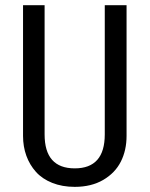

<svg xmlns="http://www.w3.org/2000/svg" viewBox="-20 -708 577 740"><path d="M467.8 -688V-184.1Q467.8 -128.9 445.8 -85.2Q423.8 -41.5 377.9 -14.6Q332 12.2 268.1 12.2Q219.7 12.2 181.2 -3.2Q142.6 -18.6 118.4 -45.7Q94.2 -72.8 81.5 -107.9Q68.8 -143.1 68.8 -184.1V-688H151.9V-189.9Q151.9 -59.1 268.1 -59.1Q383.8 -59.1 383.8 -189.9V-688Z"/></svg>

Font: Fira Sans Compressed Book
Style: Regular
Weight: 350
Width: 1
Designer: Carrois Corporate & Edenspiekermann AG
Foundry: Carrois Corporate GbR & Edenspiekermann AG
Version: Version 4.203;PS 004.203;hotconv 1.0.88;makeotf.lib2.5.64775